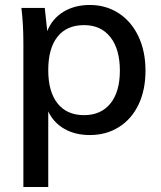

<svg xmlns="http://www.w3.org/2000/svg" viewBox="-20 -536 649 772"><path d="M565 -252Q565 -174 537 -115.5Q509 -57 458 -25Q407 7 341 7Q283 7 239.5 -17.5Q196 -42 174 -88V216H74V-362Q74 -441 66 -504H160L170 -411Q190 -461 235 -488.5Q280 -516 341 -516Q406 -516 457 -483Q508 -450 536.5 -390Q565 -330 565 -252ZM462 -252Q462 -338 424 -386.5Q386 -435 318 -435Q248 -435 211 -388Q174 -341 174 -254Q174 -167 211.5 -120Q249 -73 318 -73Q386 -73 424 -120Q462 -167 462 -252Z"/></svg>

Font: Muli SemiBold
Style: Regular
Weight: 600
Designer: Vernon Adams
Foundry: Vernon Adams
Version: Version 2.000